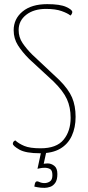

<svg xmlns="http://www.w3.org/2000/svg" viewBox="-20 -730 423 927"><path d="M174 10Q104 10 73 -8Q42 -26 42 -36Q42 -41 45 -45.5Q48 -50 54 -52Q70 -37 97 -25.5Q124 -14 176 -14Q253 -14 287 -55.5Q321 -97 321 -161Q321 -212 303 -251.5Q285 -291 238 -337L121 -445Q87 -479 66.5 -511.5Q46 -544 46 -584Q46 -639 89 -674.5Q132 -710 208 -710Q270 -710 299.5 -696.5Q329 -683 329 -672Q329 -668 326.5 -663Q324 -658 320 -655Q307 -666 277.5 -676.5Q248 -687 202 -687Q143 -687 106.5 -658.5Q70 -630 70 -585Q70 -550 89 -522Q108 -494 135 -467L266 -344Q311 -299 328 -259Q345 -219 345 -166Q345 -114 326.5 -74Q308 -34 270.5 -12Q233 10 174 10ZM195 177Q176 177 161 174Q146 171 146 171Q146 171 146.5 166.5Q147 162 148.5 156.5Q150 151 153 148Q158 143 169.5 148.5Q181 154 195 154Q209 154 221 146Q233 138 233 116Q233 92 221.5 86Q210 80 196 80Q184 80 172.5 82.5Q161 85 161 85L180 -3H205L191 61Q191 61 196 60Q201 59 210 59Q227 59 242 70.5Q257 82 257 110Q257 138 247 152.5Q237 167 222.5 172Q208 177 195 177Z"/></svg>

Font: Yanone Kaffeesatz ExtraLight
Style: Regular
Weight: 200
Designer: Yanone (Cyrillic: Daniel Pouzeot, Huerta Tipografica, and Cyreal)
Foundry: Yanone
Version: Version 2.003